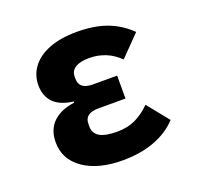

<svg xmlns="http://www.w3.org/2000/svg" viewBox="-101 -649 803 772"><g transform="rotate(-20 300.0 -262.5)"><path d="M535 -75Q496 -33 436.5 -10.5Q377 12 300 12Q195 12 132.5 -31.5Q70 -75 70 -148Q70 -202 102.5 -233.5Q135 -265 194 -273V-278Q138 -285 110.5 -313Q83 -341 83 -388Q83 -431 108.5 -465Q134 -499 183 -518Q232 -537 301 -537Q375 -537 429 -517Q483 -497 526 -455L441 -368Q415 -394 382.5 -407.5Q350 -421 312 -421Q273 -421 252.5 -408Q232 -395 232 -371V-361Q232 -338 247 -327Q262 -316 291 -316H394V-218H278Q249 -218 234 -207Q219 -196 219 -173V-162Q219 -133 242.5 -118.5Q266 -104 318 -104Q362 -104 396 -120Q430 -136 461 -167Z"/></g></svg>

Font: iA Writer Quattro V
Style: Regular
Weight: 400
Designer: Mike Abbink, Paul van der Laan, Pieter van Rosmalen, Oliver Reichenstein
Foundry: Information Architects Inc.
Version: Version 2.000